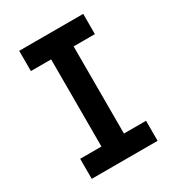

<svg xmlns="http://www.w3.org/2000/svg" viewBox="-154 -718 745 813"><g transform="rotate(-30 219.0 -311.5)"><path d="M57 0V-98H161V-524H62V-623H375V-524H271V-98H379V0Z"/></g></svg>

Font: Inconsolata SemiCondensed ExtraBold
Style: Regular
Weight: 800
Width: 4
Monospace: yes
Designer: Raph Levien, Cyreal, Brenton Simpson
Foundry: Raph Levien, Cyreal, Google
Version: Version 3.100; ttfautohint (v1.8.4.7-5d5b)